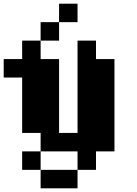

<svg xmlns="http://www.w3.org/2000/svg" viewBox="-20 -820 740 1040"><path d="M500 0H600V-500H500V-600H400V-100H300V-500H200V-600H100V-500H0V-400H100V-100H200V0H400V100H500ZM100 100H200V0H100ZM200 200H400V100H200ZM200 -600H300V-700H200ZM300 -700H400V-800H300Z"/></svg>

Font: FT88 Gothique
Style: Regular
Weight: 400
Designer: Ange Degheest & Oriane Charvieux
Foundry: Velvetyne Type Foundry
Version: Version 1.000;FEAKit 1.0